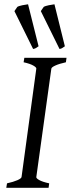

<svg xmlns="http://www.w3.org/2000/svg" viewBox="-20 -889 335 909"><path d="M292 -594.2Q261.2 -587.4 242.7 -579.1Q224.1 -570.8 223.1 -564L151.9 -50.8Q150.9 -44.9 166 -36.4Q181.2 -27.8 212.9 -21L210 0H9.8L13.2 -21Q43.9 -27.8 62.3 -35.9Q80.6 -43.9 82 -50.8L151.9 -564Q152.8 -569.8 137.7 -578.6Q122.6 -587.4 91.8 -594.2L95.2 -615.2H294.9ZM173.3 -836.4 187 -856.4Q190.9 -858.9 197.5 -860.8Q204.1 -862.8 211.4 -864.3Q218.8 -865.7 225.8 -866.7Q232.9 -867.7 237.8 -868.7L287.1 -669.9Q278.8 -664.1 273.9 -661.1Q269 -658.2 261.7 -657.2ZM48.3 -836.4 62 -856.4Q65.9 -858.9 72.5 -860.8Q79.1 -862.8 86.4 -864.3Q93.8 -865.7 100.8 -866.7Q107.9 -867.7 112.8 -868.7L162.6 -669.9Q154.3 -664.1 149.2 -661.1Q144 -658.2 136.7 -657.2Z"/></svg>

Font: Gentium Plus
Style: Italic
Weight: 400
Italic angle: -8°
Designer: J. Victor Gaultney, Annie Olsen, Iska Routamaa
Foundry: SIL International
Version: Version 1.510